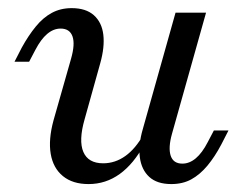

<svg xmlns="http://www.w3.org/2000/svg" viewBox="-20 -446 605 477"><path d="M200 11.3Q160.5 11.3 136.3 -8.5Q112.1 -28.2 106 -63.7Q100 -99.2 112.9 -146.8L156.5 -300Q166.9 -336.3 160.1 -355.6Q153.2 -375 130.6 -375Q112.9 -375 97.2 -361.7Q81.5 -348.4 67.7 -321.8L52.4 -292.7H16.1L33.9 -327.4Q50.8 -358.1 69 -380.2Q87.1 -402.4 108.9 -414.1Q130.6 -425.8 158.1 -425.8Q193.5 -425.8 213.3 -408.1Q233.1 -390.3 236.7 -359.7Q240.3 -329 229 -288.7L190.3 -150Q175 -96.8 187.1 -68.5Q199.2 -40.3 236.3 -40.3Q266.1 -40.3 291.5 -58.5Q316.9 -76.6 337.1 -112.9L338.7 -87.9Q312.1 -38.7 277.4 -13.7Q242.7 11.3 200 11.3ZM405.6 11.3Q370.2 11.3 350.8 -6.5Q331.5 -24.2 327.4 -55.2Q323.4 -86.3 334.7 -125L416.1 -414.5H491.9L407.3 -113.7Q397.6 -79 404 -59.3Q410.5 -39.5 433.1 -39.5Q450.8 -39.5 466.5 -52.8Q482.3 -66.1 496 -92.7L511.3 -121.8H547.6L529.8 -87.1Q513.7 -56.5 495.2 -34.3Q476.6 -12.1 455.2 -0.4Q433.9 11.3 405.6 11.3Z"/></svg>

Font: Playfair 9pt
Style: Italic
Weight: 400
Italic angle: -15.6°
Designer: Claus Eggers Sørensen
Foundry: Claus Eggers Sørensen
Version: Version 2.001;gftools[0.9.30]